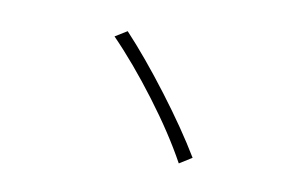

<svg xmlns="http://www.w3.org/2000/svg" viewBox="-63 -706 1127 726"><g transform="rotate(15 500.0 -342.5)"><path d="M359 -559Q447 -480 549 -367.5Q651 -255 720 -160L675 -126Q609 -225 509 -336Q409 -447 316 -527Z"/></g></svg>

Font: LXGW 975 Gothic SC 200W
Style: Regular
Weight: 200
Version: Version 2.01;February 25, 2021